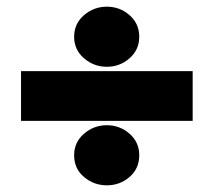

<svg xmlns="http://www.w3.org/2000/svg" viewBox="-20 -544 640 575"><path d="M300 -344Q261 -344 231.5 -369.5Q202 -395 202 -434Q202 -473 231.5 -498.5Q261 -524 300 -524Q339 -524 368 -498.5Q397 -473 397 -434Q397 -395 368 -369.5Q339 -344 300 -344ZM557 -331V-182H43V-331ZM300 11Q261 11 231.5 -14Q202 -39 202 -79Q202 -118 231.5 -143.5Q261 -169 300 -169Q339 -169 368 -143.5Q397 -118 397 -79Q397 -39 368 -14Q339 11 300 11Z"/></svg>

Font: Livvic Black
Style: Regular
Weight: 900
Designer: Jacques Le Bailly, Baron von Fonthausen
Version: Version 1.001; ttfautohint (v1.8.2)